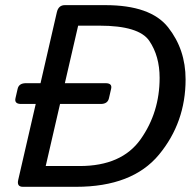

<svg xmlns="http://www.w3.org/2000/svg" viewBox="-20 -720 746 740"><path d="M61.5 -319.3Q34.7 -319.3 39.6 -341.3L47.9 -377.4Q52.7 -399.4 80.1 -399.4H136.2L199.2 -673.3Q205.6 -700.2 230 -700.2H385.7Q560.5 -700.2 627.9 -614.7Q695.3 -529.3 695.3 -414.1Q695.3 -248 592.8 -124Q490.2 0 272.9 0H68.4Q43.9 0 50.3 -26.9L117.7 -319.3ZM156.2 -80.1H287.1Q449.2 -80.1 522.2 -183.6Q595.2 -287.1 595.2 -419.9Q595.2 -503.9 555.4 -562.5Q515.6 -621.1 363.3 -621.1H281.2L230 -399.4H386.7Q413.6 -399.4 408.2 -377.4L399.9 -341.3Q395 -319.3 368.2 -319.3H211.4Z"/></svg>

Font: Istok Web
Style: Italic
Weight: 400
Italic angle: -13°
Designer: Andrey V. Panov
Foundry: Andrey V. Panov
Version: Version 1.0.2g